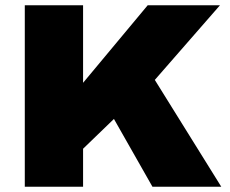

<svg xmlns="http://www.w3.org/2000/svg" viewBox="-20 -708 873 728"><path d="M74 -688H295V-394L540 -688H814L567 -405L819 0H558L412 -257L295 -144V0H74Z"/></svg>

Font: Archivo Black
Style: Regular
Weight: 400
Designer: Hector Gatti
Foundry: Omnibus-Type
Version: Version 1.101; ttfautohint (v1.8)